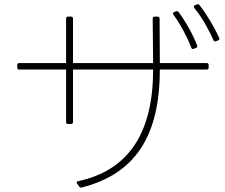

<svg xmlns="http://www.w3.org/2000/svg" viewBox="-20 -858 1040 889"><path d="M894 -838 883 -834C877 -831 876 -826 880 -821C916 -777 949 -716 969 -671C971 -666 975 -665 980 -667L990 -671C995 -673 997 -677 995 -682C974 -730 937 -792 904 -834C901 -838 898 -839 894 -838ZM797 -806 786 -802C780 -799 779 -795 783 -790C817 -744 849 -681 866 -637C868 -631 872 -630 877 -632L887 -636C893 -638 895 -642 893 -647C876 -693 840 -758 807 -802C804 -806 801 -807 797 -806ZM69 -536H286V-293C286 -287 289 -284 295 -284H309C315 -284 318 -287 318 -293V-536H689C689 -243 576 -69 341 -19C335 -18 333 -13 337 -8L347 6C350 10 353 11 359 10C606 -53 720 -228 720 -536H937C943 -536 946 -539 946 -545V-557C946 -563 943 -566 937 -566H720L719 -772C719 -778 716 -781 710 -781H696C690 -781 687 -778 687 -772L689 -566H318V-772C318 -778 315 -781 309 -781H295C289 -781 286 -778 286 -772V-566H69C63 -566 60 -563 60 -557V-545C60 -539 63 -536 69 -536Z"/></svg>

Font: LINE Seed JP_OTF Thin
Style: Regular
Weight: 250
Designer: LY Corporation & Fontrix & Fontworks
Version: Version 1.007